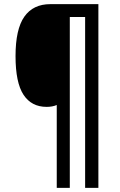

<svg xmlns="http://www.w3.org/2000/svg" viewBox="-20 -780 578 927"><path d="M455 127H391V-698H317V127H254V-273Q233 -264 205 -264Q132 -264 93.5 -322.5Q55 -381 55 -509Q55 -639 97.5 -699.5Q140 -760 223 -760H455Z"/></svg>

Font: Noto Sans Lao Condensed Medium
Style: Regular
Weight: 500
Width: 3
Designer: Monotype Design Team
Foundry: Monotype Imaging Inc.
Version: Version 2.003; ttfautohint (v1.8.4.7-5d5b)